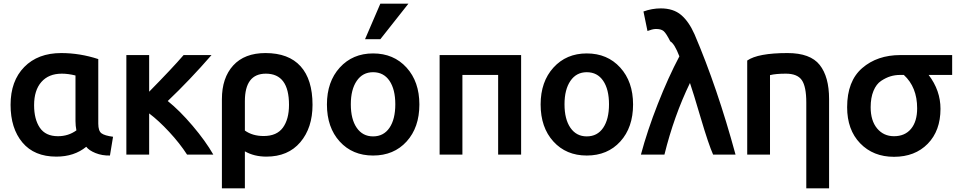

<svg xmlns="http://www.w3.org/2000/svg" viewBox="-20 -835 5245 1053"><path d="M453 -30Q387 24 289 24Q168 24 103 -53.5Q38 -131 38 -260Q38 -391 113 -467.5Q188 -544 316 -544Q418 -544 519 -511V-157Q519 -117 536.5 -104Q554 -91 600 -85L583 18Q540 19 504 4.5Q468 -10 453 -30ZM394 -171V-421Q354 -431 319 -431Q247 -431 207 -385.5Q167 -340 167 -258Q167 -181 198.5 -134.5Q230 -88 298 -88Q355 -88 399 -120Q394 -145 394 -171Z M798 13H673V-533H798V-332Q924 -460 987 -533H1140Q1021 -396 900 -281Q965 -229 1036 -145.5Q1107 -62 1150 13H1006Q966 -49 908 -111.5Q850 -174 798 -213Z M1441 24Q1374 24 1323 -5V198H1197V-291Q1197 -408 1259 -476Q1321 -544 1436 -544Q1563 -544 1628.5 -471.5Q1694 -399 1694 -260Q1694 -134 1627 -55Q1560 24 1441 24ZM1323 -280V-119Q1365 -89 1426 -89Q1498 -89 1531.5 -135Q1565 -181 1565 -260Q1565 -431 1438 -431Q1323 -431 1323 -280Z M2280 -262Q2280 -136 2210 -59Q2140 18 2026 18Q1913 18 1843 -59Q1773 -136 1773 -262Q1773 -387 1843.5 -464.5Q1914 -542 2026 -542Q2139 -542 2209.5 -464.5Q2280 -387 2280 -262ZM2026 -439Q1969 -439 1936.5 -391.5Q1904 -344 1904 -263Q1904 -181 1936.5 -134Q1969 -87 2026 -87Q2084 -87 2116 -134Q2148 -181 2148 -263Q2148 -345 2116 -392Q2084 -439 2026 -439ZM2066 -620H1982L2066 -815H2220Z M2838 -533V13H2712V-424H2516V13H2391V-533Z M3452 -262Q3452 -136 3382 -59Q3312 18 3198 18Q3085 18 3015 -59Q2945 -136 2945 -262Q2945 -387 3015.5 -464.5Q3086 -542 3198 -542Q3311 -542 3381.5 -464.5Q3452 -387 3452 -262ZM3198 -439Q3141 -439 3108.5 -391.5Q3076 -344 3076 -263Q3076 -181 3108.5 -134Q3141 -87 3198 -87Q3256 -87 3288 -134Q3320 -181 3320 -263Q3320 -345 3288 -392Q3256 -439 3198 -439Z M3764 -380Q3676 -198 3624 13H3495Q3530 -118 3587.5 -264.5Q3645 -411 3706 -526Q3679 -596 3656 -608Q3634 -652 3619.5 -664.5Q3605 -677 3574 -676Q3557 -675 3531 -665L3509 -772Q3556 -789 3604 -789Q3673 -789 3715.5 -753Q3758 -717 3789 -647Q3914 -355 4014 13H3891Q3866 -43 3823 -188.5Q3780 -334 3764 -380Z M4078 13V-503Q4137 -544 4299 -544Q4424 -544 4475.5 -479Q4527 -414 4527 -292V198H4402V-273Q4402 -360 4377.5 -395.5Q4353 -431 4290 -431Q4235 -431 4203 -423V13Z M5138 -238Q5138 -118 5068 -46.5Q4998 25 4883 25Q4769 25 4697.5 -49Q4626 -123 4626 -247Q4626 -390 4708.5 -461.5Q4791 -533 4918 -533H5202V-424H5073Q5138 -339 5138 -238ZM5010 -241Q5010 -357 4937 -424H4916Q4889 -424 4864 -416.5Q4839 -409 4812.5 -391.5Q4786 -374 4770.5 -336.5Q4755 -299 4755 -247Q4755 -173 4790.5 -130.5Q4826 -88 4883 -88Q4943 -88 4976.5 -128.5Q5010 -169 5010 -241Z"/></svg>

Font: Repo
Style: DemiBold
Weight: 600
Designer: Stefan Peev
Foundry: Context Ltd
Version: Version 001.000